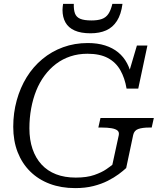

<svg xmlns="http://www.w3.org/2000/svg" viewBox="-20 -949 825 986"><path d="M131 -290Q131 -343 140 -392Q149 -441 166 -483.5Q183 -526 209 -561Q235 -596 268 -621Q301 -646 341.5 -659.5Q382 -673 429 -673Q493 -673 534 -651Q575 -629 598 -588.5Q621 -548 630 -494H690L737 -715H683L636 -556L657 -551Q650 -591 632.5 -624Q615 -657 587 -680Q559 -703 520 -715.5Q481 -728 431 -728Q363 -728 304 -706.5Q245 -685 197.5 -645.5Q150 -606 117 -552.5Q84 -499 66 -434Q48 -369 48 -298Q48 -226 70.5 -168Q93 -110 135 -68.5Q177 -27 235.5 -5Q294 17 366 17Q418 17 459.5 6.5Q501 -4 533.5 -20.5Q566 -37 589.5 -54.5Q613 -72 628 -86L664 -256Q669 -279 690 -286.5Q711 -294 746 -294H759L770 -343H496L485 -294H503Q532 -294 552.5 -290.5Q573 -287 583 -279Q593 -271 590 -255L557 -103Q549 -96 526 -80Q503 -64 464.5 -50.5Q426 -37 369 -37Q312 -37 268 -54Q224 -71 193.5 -104Q163 -137 147 -184Q131 -231 131 -290ZM445 -778Q491 -778 525 -793Q559 -808 580.5 -841.5Q602 -875 609 -929H557Q549 -896 536.5 -877.5Q524 -859 503 -851.5Q482 -844 450 -844Q412 -844 392 -852.5Q372 -861 365 -880Q358 -899 359 -929H304Q303 -921 302 -914Q301 -907 301 -898Q301 -861 316 -834Q331 -807 363 -792.5Q395 -778 445 -778Z"/></svg>

Font: Roboto Serif Light
Style: Italic
Weight: 300
Italic angle: -10°
Version: Version 1.007